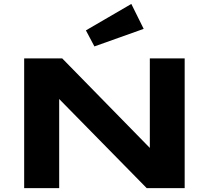

<svg xmlns="http://www.w3.org/2000/svg" viewBox="-20 -973 1080 993"><path d="M738.8 0 286.1 -460.9V0H105V-670.9H301.8L754.9 -208V-670.9H935.1V0ZM723.1 -823.7 468.3 -732.9 424.3 -815.9 659.2 -952.6Z"/></svg>

Font: Syncopate
Style: Bold
Weight: 700
Designer: Astigmatic (AOETI)
Foundry: Astigmatic (AOETI)
Version: Version 1.001 2011